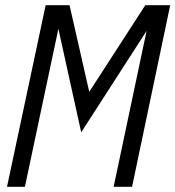

<svg xmlns="http://www.w3.org/2000/svg" viewBox="-20 -720 676 740"><path d="M7 0 156 -700H248L324 -366L540 -700H636L489 0H418L545 -601L293 -210L205 -609L76 0Z"/></svg>

Font: Red Hat Mono
Style: Italic
Weight: 400
Italic angle: -12°
Monospace: yes
Designer: Pentagram, MCKL
Foundry: MCKL
Version: Version 1.030